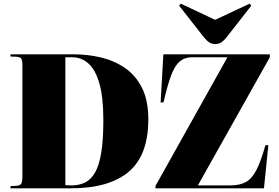

<svg xmlns="http://www.w3.org/2000/svg" viewBox="-20 -1026 1520 1046"><path d="M37 0V-12L71 -14Q90 -15 96 -26Q102 -37 102 -70V-673Q102 -698 95.5 -707Q89 -716 66 -717L37 -718V-730H383Q458 -730 530 -713Q602 -696 660.5 -656Q719 -616 753.5 -547.5Q788 -479 788 -376Q788 -180 681 -90Q574 0 365 0ZM369 -16Q411 -16 443 -31.5Q475 -47 497.5 -85.5Q520 -124 531.5 -193.5Q543 -263 543 -372Q543 -496 521.5 -571Q500 -646 462 -680Q424 -714 374 -714H336V-18Q344 -17 351.5 -16.5Q359 -16 369 -16ZM827 0V-13L1219 -714H1025Q986 -714 959 -691Q932 -668 912 -614.5Q892 -561 871 -469L855 -467L870 -730H1450V-714L1058 -16H1234Q1287 -16 1320 -34.5Q1353 -53 1377.5 -101Q1402 -149 1426 -235H1442L1418 0ZM1152 -786Q1135 -786 1121 -794.5Q1107 -803 1090 -824L956 -995L965 -1006L1152 -918L1340 -1006L1349 -995L1212 -820Q1200 -805 1186 -795.5Q1172 -786 1152 -786Z"/></svg>

Font: Literata 72pt Black
Style: Regular
Weight: 900
Designer: Latin by Veronika Burian and Jose Scaglione. Greek by Irene Vlachou. Cyrillic by Vera Evstafieva.
Foundry: TypeTogether
Version: Version 3.002